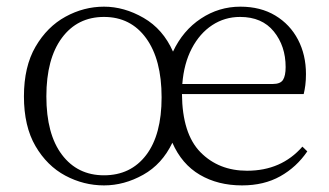

<svg xmlns="http://www.w3.org/2000/svg" viewBox="-20 -542 987 576"><path d="M292 -16.1Q372.1 -16.1 418.5 -76.9Q464.8 -137.7 464.8 -250Q464.8 -363.3 418.5 -427.2Q372.1 -491.2 292 -491.2Q212.4 -491.2 165.8 -428.5Q119.1 -365.7 119.1 -252.9Q119.1 -139.6 165.8 -77.9Q212.4 -16.1 292 -16.1ZM292 14.2Q231 14.2 176 -15.1Q121.1 -44.4 86.4 -103.8Q51.8 -163.1 51.8 -252.9Q51.8 -342.3 86.7 -402.1Q121.6 -461.9 176.5 -491.9Q231.4 -522 292 -522Q352.5 -522 410.9 -488.3Q469.2 -454.6 499 -387.2Q528.8 -450.7 582.8 -486.3Q636.7 -522 701.2 -522Q761.7 -522 805.9 -495.4Q850.1 -468.8 874 -423.1Q897.9 -377.4 897.9 -319.8Q897.9 -301.8 896 -286.6Q894 -271.5 891.1 -259.8H525.9Q526.9 -140.6 581.5 -85.2Q636.2 -29.8 721.2 -29.8Q824.2 -29.8 887.2 -102.1L901.9 -87.9Q869.6 -40.5 820.8 -13.2Q772 14.2 706.1 14.2Q633.8 14.2 579.6 -17.6Q525.4 -49.3 497.1 -113.8Q466.3 -49.3 409.4 -17.6Q352.5 14.2 292 14.2ZM526.9 -290H797.9Q821.3 -290 829.1 -302.5Q836.9 -314.9 836.9 -340.8Q836.9 -403.8 801.5 -447.5Q766.1 -491.2 700.2 -491.2Q654.3 -491.2 616.7 -466.6Q579.1 -441.9 555.4 -396.7Q531.7 -351.6 526.9 -290Z"/></svg>

Font: Source Han Serif TW ExtraLight
Style: Regular
Weight: 250
Designer: Ryoko NISHIZUKA Ë•øÂ°öÊ∂ºÂ≠ê (kana & ideographs); Frank Grie√ühammer (Latin, Greek & Cyrillic); Wenlong ZHANG Âº†ÊñáÈæô 
Foundry: Adobe
Version: Version 2.003;hotconv 1.1.1;makeotfexe 2.6.0